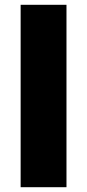

<svg xmlns="http://www.w3.org/2000/svg" viewBox="-20 -780 363 800"><path d="M257 0H66V-760H257Z"/></svg>

Font: Noto Sans Devanagari Black
Style: Regular
Weight: 900
Version: Version 2.003